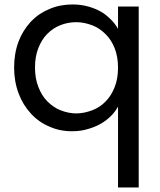

<svg xmlns="http://www.w3.org/2000/svg" viewBox="-20 -577 716 857"><path d="M43 -275.9Q43 -338.9 63 -392.1Q81.5 -440.9 118.2 -481Q153.3 -517.6 201.2 -537.1Q248 -557.1 304.2 -557.1Q340.8 -557.1 374 -547.9Q405.8 -539.1 432.1 -523.9Q452.6 -512.2 476.1 -488.8Q494.6 -470.2 506.8 -448.2V-547.9H599.1V259.8H506.8V-101.1Q494.1 -78.1 476.1 -60.1Q455.1 -39.1 430.2 -24.9Q403.8 -9.8 372.1 -1Q340.8 8.8 300.8 8.8Q245.6 8.8 200.2 -12.2Q153.8 -31.2 118.2 -69.8Q82 -108.9 63 -160.2Q43 -213.4 43 -275.9ZM136.2 -275.9Q136.2 -227.1 150.9 -189.9Q166 -149.9 190.9 -125Q219.2 -96.7 250 -85Q285.2 -70.8 320.8 -70.8Q355 -70.8 392.1 -85Q426.8 -98.1 452.1 -125Q476.6 -149.4 492.2 -189Q506.8 -226.6 506.8 -274.9Q506.8 -323.2 492.2 -360.8Q477.5 -398.4 452.1 -423.8Q424.3 -451.7 392.1 -463.9Q355 -478 320.8 -478Q283.2 -478 250 -464.8Q217.8 -452.6 190.9 -425.8Q166.5 -401.4 150.9 -361.8Q136.2 -324.2 136.2 -275.9Z"/></svg>

Font: PoppinsZ
Style: Regular
Weight: 400
Designer: Ninad Kale (Devanagari), Jonny Pinhorn (Latin)
Foundry: Indian Type Foundry
Version: Version 3.002;FEAKit 1.0